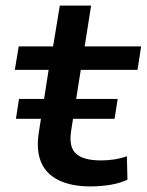

<svg xmlns="http://www.w3.org/2000/svg" viewBox="-20 -658 525 687"><path d="M303 9Q235 9 189.5 -13.5Q144 -36 126.5 -79Q109 -122 119 -185L154 -408H33L47 -492H170L194 -638H306L283 -492H485L472 -408H269L235 -193Q225 -133 251.5 -108.5Q278 -84 341 -84Q365 -84 388.5 -87.5Q412 -91 434 -99L436 -15Q411 -3 376.5 3Q342 9 303 9ZM37 -233 48 -304H401L390 -233Z"/></svg>

Font: Nunito Sans 10pt Expanded SemiBold
Style: Italic
Weight: 600
Width: 7
Italic angle: -9°
Designer: Vernon Adams
Foundry: Vernon Adams
Version: Version 3.101;gftools[0.9.27]